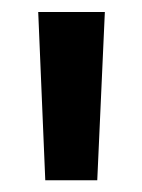

<svg xmlns="http://www.w3.org/2000/svg" viewBox="-20 -775 237 321"><path d="M43.9 -754.9H155.3L142.6 -473.6H55.7Z"/></svg>

Font: GenEi M Gothic v2 Medium
Style: Regular
Weight: 500
Version: Version 2.0